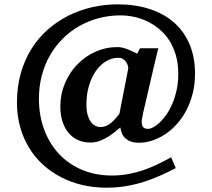

<svg xmlns="http://www.w3.org/2000/svg" viewBox="-20 -707 976 884"><path d="M877.9 -368.2Q877.9 -318.4 866.9 -275.6Q856 -232.9 837.2 -197.5Q818.4 -162.1 793.2 -134.5Q768.1 -106.9 739.3 -88.1Q710.4 -69.3 679.9 -59.6Q649.4 -49.8 620.1 -49.8Q597.2 -49.8 581.8 -55.7Q566.4 -61.5 556.4 -71Q546.4 -80.6 541.3 -93.3Q536.1 -106 534.2 -120.1Q518.6 -106.9 502.4 -94.5Q486.3 -82 469.2 -72.3Q452.1 -62.5 434.1 -56.6Q416 -50.8 397 -50.8Q362.8 -50.8 336.9 -63.2Q311 -75.7 293.5 -97.9Q275.9 -120.1 266.8 -150.4Q257.8 -180.7 257.8 -216.8Q257.8 -272.9 278.6 -322.5Q299.3 -372.1 335 -409.4Q370.6 -446.8 418.7 -468.5Q466.8 -490.2 521 -490.2Q532.7 -490.2 544.7 -487.3Q556.6 -484.4 568.4 -479.7Q580.1 -475.1 591.1 -469.7Q602.1 -464.4 611.8 -460L625 -484.9H709L704.1 -466.3Q700.7 -451.7 695.6 -430.2Q690.4 -408.7 684.3 -382.3Q678.2 -356 671.9 -329.1Q657.2 -266.1 639.2 -188Q635.3 -171.4 633.3 -157.7Q631.3 -144 633.3 -134.3Q635.3 -124.5 641.8 -119.1Q648.4 -113.8 662.1 -113.8Q671.9 -113.8 686.3 -121.3Q700.7 -128.9 716.1 -143.6Q731.4 -158.2 746.6 -179.9Q761.7 -201.7 773.7 -229.7Q785.6 -257.8 793.2 -292.2Q800.8 -326.7 800.8 -367.2Q800.8 -414.6 789.6 -452.9Q778.3 -491.2 759.3 -521Q740.2 -550.8 714.1 -572.5Q688 -594.2 658.7 -608.4Q629.4 -622.6 597.7 -629.4Q565.9 -636.2 535.2 -636.2Q482.4 -636.2 434.3 -623.3Q386.2 -610.4 344.5 -586.7Q302.7 -563 268.6 -528.8Q234.4 -494.6 210 -451.9Q185.5 -409.2 172.4 -359.1Q159.2 -309.1 159.2 -252.9Q159.2 -175.8 183.1 -111.1Q207 -46.4 251 1Q294.9 48.3 356.9 74.7Q418.9 101.1 495.1 101.1Q534.7 101.1 570.3 94.5Q606 87.9 639.2 76.7Q672.4 65.4 704.3 50Q736.3 34.7 768.1 17.1L789.1 66.9Q755.4 84.5 719.2 100.8Q683.1 117.2 644 129.6Q605 142.1 561.8 149.7Q518.6 157.2 471.2 157.2Q412.6 157.2 359.4 144.8Q306.2 132.3 260.3 108.4Q214.4 84.5 177 50.3Q139.6 16.1 113.3 -27.6Q86.9 -71.3 72.5 -123.3Q58.1 -175.3 58.1 -234.9Q58.1 -307.6 75.7 -369.6Q93.3 -431.6 124.8 -481.9Q156.2 -532.2 199.7 -570.6Q243.2 -608.9 294.7 -634.8Q346.2 -660.6 404.1 -673.8Q461.9 -687 522 -687Q603 -687 668.9 -665.5Q734.9 -644 781.2 -603.3Q827.6 -562.5 852.8 -503.2Q877.9 -443.8 877.9 -368.2ZM569.8 -388.2Q571.3 -394 569.1 -403.1Q566.9 -412.1 561.5 -420.4Q556.2 -428.7 546.9 -434.8Q537.6 -440.9 524.9 -440.9Q494.6 -440.9 468 -424.8Q441.4 -408.7 421.4 -380.1Q401.4 -351.6 389.6 -312Q377.9 -272.5 377.9 -226.1Q377.9 -197.8 383.5 -178Q389.2 -158.2 398.4 -145.8Q407.7 -133.3 418.9 -127.7Q430.2 -122.1 441.9 -122.1Q458 -122.1 470.9 -128.2Q483.9 -134.3 494.4 -143.6Q504.9 -152.8 513.7 -163.6Q522.5 -174.3 529.8 -183.1Z"/></svg>

Font: Charis SIL Viet
Style: Bold Italic
Weight: 700
Italic angle: -11°
Foundry: SIL International
Version: Version 5.000